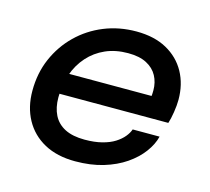

<svg xmlns="http://www.w3.org/2000/svg" viewBox="-85 -639 818 748"><g transform="rotate(15 324.5 -265.0)"><path d="M101.5 -227.5 119 -312H510L494.5 -287Q497 -297.5 498.8 -307.8Q500.5 -318 500.5 -335Q500.5 -367 486.5 -393Q472.5 -419 443.5 -434.2Q414.5 -449.5 368.5 -449.5Q318 -449.5 277.8 -431.8Q237.5 -414 208.8 -381.8Q180 -349.5 165 -306.5Q150 -263.5 150 -213Q150 -171.5 165 -141.8Q180 -112 211.2 -96Q242.5 -80 291 -80Q331 -80 361 -87.8Q391 -95.5 411.5 -108.5Q432 -121.5 444.5 -136.8Q457 -152 462 -167H570.5Q562.5 -134.5 539 -102.8Q515.5 -71 478 -45.2Q440.5 -19.5 390 -4.2Q339.5 11 277 11Q204 11 152.2 -17.2Q100.5 -45.5 73 -95.8Q45.5 -146 45.5 -212Q45.5 -282.5 71.2 -342Q97 -401.5 142.5 -446Q188 -490.5 248.2 -515Q308.5 -539.5 378 -539.5Q450 -539.5 500.5 -511.8Q551 -484 577.8 -435.5Q604.5 -387 604.5 -324.5Q604.5 -302.5 600 -274Q595.5 -245.5 589.5 -227.5Z"/></g></svg>

Font: Epilogue Medium
Style: Italic
Weight: 500
Italic angle: -12°
Designer: Tyler Finck
Foundry: Etcetera Type Co
Version: Version 2.112